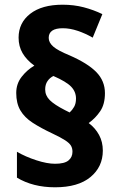

<svg xmlns="http://www.w3.org/2000/svg" viewBox="-20 -786 513 816"><path d="M49 -391Q49 -430 72 -459.5Q95 -489 126 -507Q93 -531 76 -560Q59 -589 59 -626Q59 -689 108.5 -727.5Q158 -766 246 -766Q294 -766 336 -755Q378 -744 415 -726L374 -626Q343 -644 310 -655Q277 -666 247 -666Q187 -666 187 -625Q187 -605 206.5 -588Q226 -571 275 -551Q353 -517 389.5 -479.5Q426 -442 426 -390Q426 -343 406 -313.5Q386 -284 357 -263Q385 -242 401 -212.5Q417 -183 417 -146Q417 -77 364.5 -33.5Q312 10 214 10Q120 10 52 -31V-141Q88 -120 134 -105Q180 -90 214 -90Q254 -90 271 -104Q288 -118 288 -141Q288 -156 281.5 -167Q275 -178 256.5 -190Q238 -202 202 -219Q153 -242 118.5 -264.5Q84 -287 66.5 -317Q49 -347 49 -391ZM172 -406Q172 -380 191.5 -360.5Q211 -341 256 -318L276 -308Q287 -318 295 -332Q303 -346 303 -367Q303 -396 282.5 -417.5Q262 -439 207 -463Q192 -456 182 -441.5Q172 -427 172 -406Z"/></svg>

Font: Noto Sans Lao UI SemCond ExtBd
Style: Regular
Weight: 800
Width: 4
Designer: Monotype Design Team
Foundry: Monotype Imaging Inc.
Version: Version 2.000; ttfautohint (v1.8.4.7-5d5b)